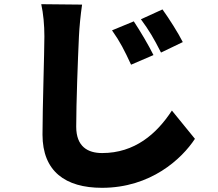

<svg xmlns="http://www.w3.org/2000/svg" viewBox="-20 -818 1040 917"><path d="M619 -716 515 -673C554 -618 574 -578 606 -509L713 -555C691 -600 649 -671 619 -716ZM756 -773 653 -726C692 -673 714 -636 749 -567L853 -617C831 -661 787 -730 756 -773ZM372 -796 177 -798C187 -753 192 -698 192 -644C192 -569 183 -301 183 -175C183 0 292 79 467 79C700 79 848 -59 911 -155L801 -290C728 -178 623 -87 468 -87C400 -87 344 -117 344 -213C344 -323 352 -539 357 -644C359 -688 365 -748 372 -796Z"/></svg>

Font: Noto Sans JP Black
Style: Regular
Weight: 900
Designer: Ryoko NISHIZUKA 西塚涼子 (kana, bopomofo & ideographs); Paul D. Hunt (Latin, Greek & Cyrillic); Sandoll Communications 산돌커뮤니
Foundry: Adobe
Version: Version 2.002;hotconv 1.0.116;makeotfexe 2.5.65601